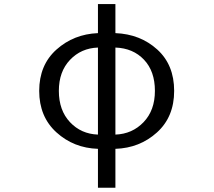

<svg xmlns="http://www.w3.org/2000/svg" viewBox="-20 -715 1040 935"><path d="M542 -483.4V-59.6Q624 -62.5 679.2 -120.1Q734.4 -177.7 734.4 -272.5Q734.4 -368.2 681.2 -424.3Q627.9 -480.5 542 -483.4ZM457 -59.6V-483.4Q375 -480.5 320.8 -423.3Q266.6 -366.2 266.6 -272.5Q266.6 -177.7 320.8 -120.1Q375 -62.5 457 -59.6ZM542 -695.3V-553.7Q663.1 -548.8 745.6 -474.1Q828.1 -399.4 828.1 -272.5Q828.1 -145.5 744.1 -69.8Q660.2 5.9 542 9.8V199.2H457V9.8Q338.9 5.9 254.9 -70.3Q170.9 -146.5 170.9 -272.5Q170.9 -398.4 254.9 -473.6Q338.9 -548.8 457 -553.7V-695.3Z"/></svg>

Font: Gen Shin Gothic Monospace Regular
Style: Regular
Weight: 400
Designer: [Source Han Sans]
Ryoko NISHIZUKA  (kana & ideographs); Paul D. Hunt (Latin, Greek & Cyrillic); Wenlong ZHANG  (bopomofo
Version: Version 1.002.20150607